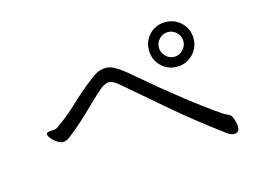

<svg xmlns="http://www.w3.org/2000/svg" viewBox="-79 -803 1158 840"><g transform="rotate(-15 500.0 -382.5)"><path d="M824 -557.5Q824 -600 794.5 -629Q765 -658 722.5 -658Q680 -658 651 -629Q622 -600 622 -557.5Q622 -515 651 -485.5Q680 -456 722.5 -456Q765 -456 794.5 -485.5Q824 -515 824 -557.5ZM722.5 -501Q700 -501 683.5 -518Q667 -535 667 -557.5Q667 -580 683.5 -596.5Q700 -613 722.5 -613Q745 -613 761.5 -596.5Q778 -580 778 -557.5Q778 -535 761.5 -518Q745 -501 722.5 -501ZM96 -317Q96 -310 105.5 -298Q115 -286 129.5 -276.5Q144 -267 156 -267Q168 -267 184 -277Q236 -315 324 -402Q356 -433 377.5 -450.5Q399 -468 416 -468Q433 -468 457.5 -447.5Q482 -427 522.5 -392Q563 -357 649 -283.5Q735 -210 855 -121Q875 -107 887 -107Q912 -107 912 -133Q912 -148 906 -166Q900 -184 894 -189Q888 -194 879.5 -197.5Q871 -201 863 -206Q725 -301 547 -453Q512 -483 494 -497Q449 -532 421.5 -532Q394 -532 374 -520Q354 -508 319 -479.5Q284 -451 241 -410.5Q198 -370 148 -335Q137 -328 124 -328H117Q96 -328 96 -317Z"/></g></svg>

Font: LXGW WenKai Mono TC
Style: Regular
Weight: 400
Designer: LXGW / Fontworks Inc.
Foundry: LXGW / Fontworks Inc.
Version: Version 1.330